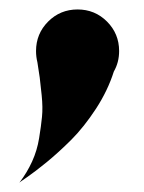

<svg xmlns="http://www.w3.org/2000/svg" viewBox="-20 -770 304 406"><path d="M56.2 -662.1Q56.2 -698.7 81.8 -724.4Q107.4 -750 144 -750Q180.7 -750 206.3 -724.4Q231.9 -698.7 231.9 -662.1Q231.9 -638.2 220.7 -618.7Q208 -578.6 182.9 -540Q157.7 -501.5 130.9 -474.6Q104 -447.8 78.9 -427.2Q53.7 -406.7 37.4 -395.5Q21 -384.3 21 -383.8Q37.1 -404.8 47.9 -428.5Q58.6 -452.1 62.7 -477.8Q66.9 -503.4 68.8 -522.9Q70.8 -542.5 68.1 -568.8Q65.4 -595.2 64 -606Q62.5 -616.7 59.1 -638.2Q56.2 -649.9 56.2 -662.1Z"/></svg>

Font: Superheroes Libre
Style: Regular
Weight: 400
Version: Version 001.000